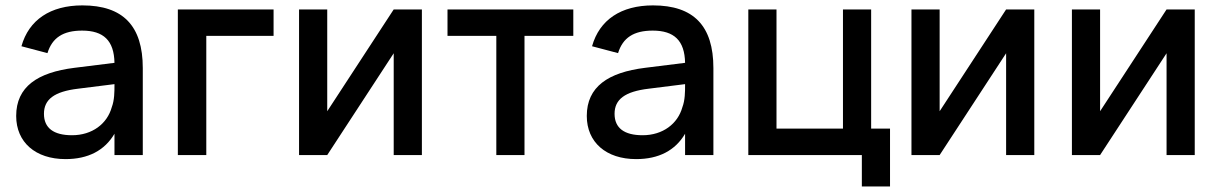

<svg xmlns="http://www.w3.org/2000/svg" viewBox="-20 -575 4520 712"><path d="M285.5 -555C167 -555 87 -501.5 59.5 -403.5L156 -378C173.5 -435 214 -461.5 284.5 -461.5C364 -461.5 403 -424.5 404.5 -342L256 -323.5C119.5 -306.5 40 -253.5 40 -145C40 -47.5 111.5 15 223 15C307 15 368 -17 404.5 -79V0H509.5V-322.5C509.5 -479.5 436 -555 285.5 -555ZM404.5 -263V-259.5C404.5 -235.5 404.5 -203.5 394.5 -177.5C377.5 -116 322 -73.5 247 -73.5C178.5 -73.5 143 -100.5 143 -153C143 -206.5 181.5 -235.5 269 -246Z M745 0V-442H994.5V-540H639.5V0Z M1440 -540 1193.5 -162.5V-540H1089V0H1193.5L1440 -377.5V0H1544.5V-540Z M1925 0V-442H2106V-540H1639.5V-442H1820.5V0Z M2401.5 -555C2283 -555 2203 -501.5 2175.5 -403.5L2272 -378C2289.5 -435 2330 -461.5 2400.5 -461.5C2480 -461.5 2519 -424.5 2520.5 -342L2372 -323.5C2235.5 -306.5 2156 -253.5 2156 -145C2156 -47.5 2227.5 15 2339 15C2423 15 2484 -17 2520.5 -79V0H2625.5V-322.5C2625.5 -479.5 2552 -555 2401.5 -555ZM2520.5 -263V-259.5C2520.5 -235.5 2520.5 -203.5 2510.5 -177.5C2493.5 -116 2438 -73.5 2363 -73.5C2294.5 -73.5 2259 -100.5 2259 -153C2259 -206.5 2297.5 -235.5 2385 -246Z M3280.5 116.5V-98H3210.5V-540H3106V-98H2859.5V-540H2755V0H3176V116.5Z M3711 -540 3464.5 -162.5V-540H3360V0H3464.5L3711 -377.5V0H3815.5V-540Z M4306 -540 4059.5 -162.5V-540H3955V0H4059.5L4306 -377.5V0H4410.5V-540Z"/></svg>

Font: Vela Sans SemBd
Style: Regular
Weight: 600
Designer: Principal design: Mikhail Sharanda - project Manrope.
Design modification: Ravid Balaliev
Foundry: Mikhail Sharanda
Version: Version 1.001